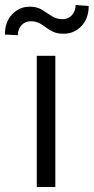

<svg xmlns="http://www.w3.org/2000/svg" viewBox="-69 -753 377 773"><path d="M153.8 -528.3V0H79.1V-528.3ZM235.4 -732.9 288.1 -729Q288.1 -678.7 258.8 -647.9Q229.5 -617.2 187.5 -617.2Q162.1 -617.2 145.8 -624.8Q129.4 -632.3 116.5 -642.3Q103.5 -652.3 89.1 -659.9Q74.7 -667.5 54.2 -667.5Q32.7 -667.5 17.8 -651.9Q2.9 -636.2 2.9 -611.3L-49.3 -613.8Q-49.3 -664.1 -20.3 -695.1Q8.8 -726.1 50.8 -726.1Q80.1 -726.1 100.1 -713.6Q120.1 -701.2 138.9 -688.5Q157.7 -675.8 184.1 -675.8Q205.6 -675.8 220.5 -691.9Q235.4 -708 235.4 -732.9Z"/></svg>

Font: Vazirmatn RD FD Light
Style: Regular
Weight: 300
Designer: Saber Rastikerdar
Foundry: Saber Rastikerdar
Version: Version 33.003